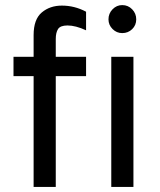

<svg xmlns="http://www.w3.org/2000/svg" viewBox="-20 -734 627 754"><path d="M460 -604Q438 -604 422 -620Q406 -636 406 -658Q406 -681 422 -697.5Q438 -714 460 -714Q483 -714 499 -697.5Q515 -681 515 -658Q515 -635 499 -619.5Q483 -604 460 -604ZM199 -435V0H112V-435H33V-511H112V-596Q112 -658 144 -685Q176 -712 223 -712Q273 -712 318 -688V-615Q277 -634 245 -634Q217 -634 208 -620Q199 -606 199 -581V-511H318V-435ZM417 0V-511H504V0Z"/></svg>

Font: Overpass
Style: Regular
Weight: 400
Designer: Delve Withrington, Thomas Jockin
Foundry: Delve Fonts
Version: Version 3.000;DELV;Overpass